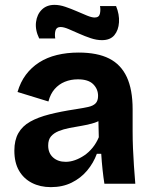

<svg xmlns="http://www.w3.org/2000/svg" viewBox="-20 -755 625 789"><path d="M189 14Q145 14 111 -3.5Q77 -21 58 -54Q39 -87 39 -136Q39 -179 55.5 -208Q72 -237 104 -255Q136 -273 183 -285Q230 -297 290 -306Q322 -311 342.5 -315.5Q363 -320 373 -330.5Q383 -341 383 -361Q383 -389 363 -409Q343 -429 300 -429Q271 -429 246.5 -419Q222 -409 204.5 -389Q187 -369 179 -338L52 -377Q64 -418 86.5 -448Q109 -478 141 -498.5Q173 -519 214 -529Q255 -539 303 -539Q380 -539 428.5 -514.5Q477 -490 501 -438.5Q525 -387 525 -306V-216Q525 -181 526.5 -145Q528 -109 530.5 -72.5Q533 -36 536 0H409Q405 -25 401.5 -57.5Q398 -90 396 -123H378Q364 -85 338 -54Q312 -23 274.5 -4.5Q237 14 189 14ZM250 -90Q269 -90 288.5 -97Q308 -104 326.5 -116.5Q345 -129 360.5 -148Q376 -167 386 -191L384 -275L407 -270Q389 -257 365 -249.5Q341 -242 315.5 -238Q290 -234 265 -229Q240 -224 220.5 -216Q201 -208 189.5 -194.5Q178 -181 178 -157Q178 -126 198 -108Q218 -90 250 -90ZM399 -590Q377 -590 353 -598Q329 -606 305.5 -616.5Q282 -627 262 -635.5Q242 -644 229 -644Q212 -644 208 -629.5Q204 -615 207 -597H141Q124 -632 128 -664Q132 -696 152 -715.5Q172 -735 204 -735Q225 -735 248.5 -727Q272 -719 295 -709Q318 -699 337.5 -691Q357 -683 369 -683Q387 -683 390.5 -698.5Q394 -714 391 -730H457Q471 -696 469 -663.5Q467 -631 450 -610.5Q433 -590 399 -590Z"/></svg>

Font: Bricolage Grotesque 96pt ExtraBold
Style: Bold
Weight: 700
Version: Version 1.001;gftools[0.9.33.dev8+g029e19f]